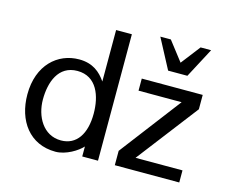

<svg xmlns="http://www.w3.org/2000/svg" viewBox="-105 -898 1266 1059"><g transform="rotate(15 527.5 -368.5)"><path d="M150 -248C150 -346 185 -449 294 -449C405 -449 441 -344 441 -244C441 -129 393 -55 304 -55C202 -55 150 -152 150 -248ZM531 -722H441V-428C409 -475 365 -513 287 -513C165 -513 60 -421 60 -253C60 -103 143 13 291 13C351 13 415 -28 441 -57V0H531ZM995 -69H727L995 -418V-500H647V-431H893L627 -82V0H995ZM886 -580 976 -750H916L831 -640L746 -750H686L776 -580Z"/></g></svg>

Font: Perun
Style: Regular
Weight: 400
Foundry: Copyright (c) Stefan Peev, Context Ltd, 2016
Version: Version 1.089